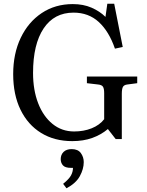

<svg xmlns="http://www.w3.org/2000/svg" viewBox="-20 -746 789 1034"><path d="M369 14Q273 14 201.5 -30Q130 -74 90.5 -155Q51 -236 51 -347Q51 -457 91.5 -542Q132 -627 204.5 -675.5Q277 -724 372 -724Q429 -724 473.5 -704.5Q518 -685 548 -655L558 -726H595L641 -493L599 -484Q567 -577 512 -627.5Q457 -678 376 -678Q272 -678 215 -593Q158 -508 158 -353Q158 -261 185.5 -190Q213 -119 263 -78.5Q313 -38 379 -38Q431 -38 473.5 -55Q516 -72 541 -104V-244Q541 -269 534.5 -279Q528 -289 508 -291L448 -298V-334H719V-298L666 -291Q648 -289 642 -278Q636 -267 636 -240V3H603L561 -51Q524 -20 476.5 -3Q429 14 369 14ZM338 268 320 244Q352 218 362.5 198.5Q373 179 373 158H362Q331 158 319 144.5Q307 131 307 111Q307 87 322.5 72Q338 57 366 57Q400 57 415.5 78.5Q431 100 431 127Q431 164 410 202.5Q389 241 338 268Z"/></svg>

Font: Literata 36pt
Style: Regular
Weight: 400
Designer: Latin by Veronika Burian and Jose Scaglione. Greek by Irene Vlachou. Cyrillic by Vera Evstafieva.
Foundry: TypeTogether
Version: Version 3.002